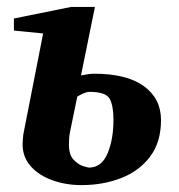

<svg xmlns="http://www.w3.org/2000/svg" viewBox="-20 -520 514 552"><path d="M213.9 12.2Q169.9 12.2 131.3 -1.5Q92.8 -15.1 68.8 -41.5Q44.9 -67.9 44.9 -106Q44.9 -112.8 45.7 -119.1Q46.4 -125.5 46.9 -132.8L104 -423.8L20 -432.1V-466.8L184.1 -500H252.9L212.9 -303.2Q236.3 -308.1 250 -308.1Q344.7 -308.1 393.8 -272.2Q442.9 -236.3 442.9 -174.8Q442.9 -111.3 411.6 -69.8Q380.4 -28.3 328.4 -8.1Q276.4 12.2 213.9 12.2ZM234.9 -38.1Q272 -38.1 289.1 -78.6Q306.2 -119.1 306.2 -175.8Q306.2 -216.3 295.2 -236.1Q284.2 -255.9 236.8 -255.9Q229.5 -255.9 219.2 -251.2Q209 -246.6 202.1 -242.2L181.2 -140.1Q179.2 -130.4 178.7 -121.3Q178.2 -112.3 178.2 -104Q178.2 -74.7 191.9 -60.5Q205.6 -46.4 219.5 -42.2Q233.4 -38.1 234.9 -38.1Z"/></svg>

Font: Charis
Style: Bold Italic
Weight: 700
Italic angle: -11°
Designer: Walt Agee, Miriam Martin, Annie Olsen, Victor Gaultney, Lorna Priest, Alan Ward, Bob Hallissy, Martin Hosken, Sharon Cor
Foundry: SIL Global
Version: Version 7.000